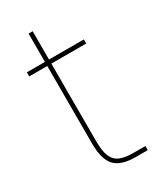

<svg xmlns="http://www.w3.org/2000/svg" viewBox="-174 -744 686 811"><g transform="rotate(-30 169.0 -339.0)"><path d="M128 -520V-142Q128 -93 139 -67Q150 -41 174 -30.5Q198 -20 241 -20H298V0H239Q169 0 138.5 -32Q108 -64 108 -142V-520H20V-540H108V-678H128V-540H298V-520Z"/></g></svg>

Font: Fz Poppins Thin
Style: Regular
Weight: 100
Designer: Ninad Kale (Devanagari), Jonny Pinhorn (Latin)
Foundry: Indian Type Foundry
Version: Vit hóa bi Vntype.Com & FontZin.Com